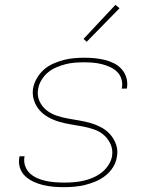

<svg xmlns="http://www.w3.org/2000/svg" viewBox="-20 -767 640 795"><path d="M244 8Q222 8 200 6Q178 4 157.5 -1Q137 -6 118 -15Q99 -24 84 -38Q69 -52 62.5 -72.5Q56 -93 60 -115L61 -120H82L81 -116Q78 -97 84.5 -79Q91 -61 104 -49Q117 -37 134 -29.5Q151 -22 169.5 -18Q188 -14 207.5 -12.5Q227 -11 246 -11Q266 -11 285.5 -12.5Q305 -14 325 -18.5Q345 -23 364 -31Q383 -39 400 -52Q417 -65 429 -83.5Q441 -102 444 -121Q448 -147 438 -169.5Q428 -192 410.5 -207.5Q393 -223 369.5 -231Q346 -239 322 -243.5Q298 -248 273 -252Q248 -256 224.5 -263Q201 -270 179.5 -282Q158 -294 143 -311.5Q128 -329 120.5 -352.5Q113 -376 117 -402Q121 -423 133 -443.5Q145 -464 162 -479Q179 -494 200.5 -503.5Q222 -513 243 -518.5Q264 -524 286 -526Q308 -528 329 -528Q351 -528 372 -526Q393 -524 413.5 -519Q434 -514 452 -505Q470 -496 483.5 -481Q497 -466 503 -446Q509 -426 506 -405L505 -400H484L485 -404Q488 -423 482.5 -440.5Q477 -458 464.5 -470Q452 -482 435.5 -489.5Q419 -497 401 -501.5Q383 -506 365 -507.5Q347 -509 328 -509Q309 -509 289.5 -507.5Q270 -506 251 -501Q232 -496 213 -488Q194 -480 178.5 -467Q163 -454 152 -436Q141 -418 138 -399Q133 -373 142.5 -350.5Q152 -328 170.5 -312.5Q189 -297 212 -289Q235 -281 259.5 -276.5Q284 -272 308.5 -268Q333 -264 356.5 -257Q380 -250 401 -238.5Q422 -227 437.5 -209Q453 -191 461 -167.5Q469 -144 464 -118Q461 -96 448.5 -75.5Q436 -55 417 -40Q398 -25 376.5 -16Q355 -7 333 -1.5Q311 4 288.5 6Q266 8 244 8ZM339 -594 326 -606 458 -747 475 -733Z"/></svg>

Font: Iosevka Aile Thin
Style: Italic
Weight: 100
Italic angle: -9°
Designer: Belleve Invis
Foundry: Belleve Invis
Version: Version 31.1.0; ttfautohint (v1.8.4)